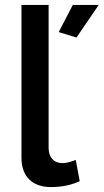

<svg xmlns="http://www.w3.org/2000/svg" viewBox="-20 -750 420 778"><path d="M380 -730 290 -598 218 -620 275 -730ZM67 -111V-730H177V-151Q177 -122 192 -105.5Q207 -89 234 -89Q255 -89 287 -102L303 -16Q252 8 187 8Q130 8 98.5 -23Q67 -54 67 -111Z"/></svg>

Font: Raleway
Style: Regular
Weight: 600
Designer: Matt McInerney, Pablo Impallari, Rodrigo Fuenzalida
Foundry: Matt McInerney, Pablo Impallari, Rodrigo Fuenzalida
Version: Version 1.000;PS 001.001;hotconv 1.0.56; ttfautohint (v1.5)